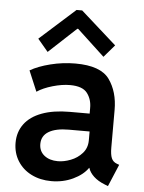

<svg xmlns="http://www.w3.org/2000/svg" viewBox="-54 -813 648 863"><g transform="rotate(5 269.5 -381.0)"><path d="M35.2 -150.4Q35.2 -198.7 61.8 -234.9Q88.4 -271 140.4 -290.3Q192.4 -309.6 265.6 -309.6H355.5V-334Q356 -373.5 334.7 -401.6Q313.5 -429.7 256.8 -429.7Q220.7 -429.7 178.5 -417.5Q136.2 -405.3 108.4 -386.7L69.3 -479.5Q105 -500.5 160.4 -514.4Q215.8 -528.3 272.5 -528.3Q386.7 -528.3 426.3 -472.9Q465.8 -417.5 465.8 -335.9V-166Q465.8 -134.3 472.7 -118.2Q479.5 -102.1 497.1 -95.7L507.8 -91.8L465.8 7.8L451.2 2Q419.9 -10.3 400.9 -28.1Q381.8 -45.9 375.5 -66.4H374.5Q352.1 -34.2 307.6 -13.2Q263.2 7.8 210 7.8Q159.7 7.8 119.9 -12.2Q80.1 -32.2 57.6 -68.4Q35.2 -104.5 35.2 -150.4ZM231.4 -84Q258.8 -84 289.3 -95.7Q319.8 -107.4 341.1 -131.3Q362.3 -155.3 362.3 -189.5V-229.5H268.6Q210 -229.5 178.2 -210.4Q146.5 -191.4 146.5 -154.3Q146.5 -121.6 170.2 -102.8Q193.8 -84 231.4 -84ZM96.2 -625 256.3 -768.6H281.7L442.9 -625L395 -569.3L271 -684.6H267.1L143.1 -569.3Z"/></g></svg>

Font: Reddit Sans Fudge SemiBold
Style: Regular
Weight: 600
Designer: Stephen Hutchings
Foundry: Reddit
Version: Version 1.011